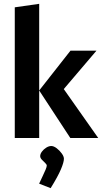

<svg xmlns="http://www.w3.org/2000/svg" viewBox="-20 -711 526 989"><path d="M342.3 0 181.9 -244.9 343 -450H476.9L308.5 -252.2L486.1 0ZM56.1 0V-673.3L181.9 -691.3V0ZM187 93.1Q187 81.9 196 69.8Q205 57.7 218.4 49.4Q231.7 41.1 244 41.1Q256.9 41.1 272.2 52.8Q287.4 64.5 298.3 79.7Q309.2 94.9 309.2 106.7Q309.2 124.7 293.8 161.1Q278.4 197.6 240.9 258.2L181.6 235Q190.7 214.7 199.8 196.1Q208.9 177.5 214.9 162.8Q220.9 148.2 220.9 142.2Q220.9 136.1 212.5 128.3Q204.2 120.5 195.6 111.5Q187 102.5 187 93.1Z"/></svg>

Font: Ancizar Sans Thin
Style: Regular
Weight: 100
Designer: Cesar Puertas, Viviana Monsalve, Julian Moncada, Julian Prieto, Jose Castro, Mariel Hernandez, Felipe Aragon, Sara Alarc
Version: Version 8.100